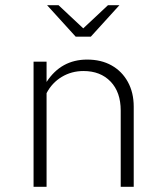

<svg xmlns="http://www.w3.org/2000/svg" viewBox="-20 -718 640 738"><path d="M109 0V-481H159V-403Q215 -489 315 -489Q369 -489 409 -466.5Q449 -444 471.5 -403Q494 -362 494 -308V0H444V-293Q444 -364 405 -404.5Q366 -445 301 -445Q255 -445 217.5 -422.5Q180 -400 159 -360V0ZM271 -577 161 -698H205L300 -609L395 -698H439L329 -577Z"/></svg>

Font: Red Hat Mono VF Light
Style: Regular
Weight: 300
Monospace: yes
Designer: Pentagram, MCKL
Foundry: Pentagram, MCKL
Version: Version 1.023